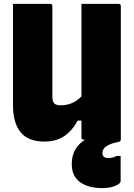

<svg xmlns="http://www.w3.org/2000/svg" viewBox="-20 -720 690 990"><path d="M209 10Q125 10 86 -38.5Q47 -87 47 -177V-700H239Q250 -700 250 -689V-221Q250 -196 260 -186.5Q270 -177 293 -177Q356 -177 400 -223V-700H592Q603 -700 603 -689V0Q603 2 601 6Q599 10 590 12Q552 19 530 33Q508 47 508 69Q508 95 539 95Q561 95 582 84H602V214Q602 227 574 238.5Q546 250 508 250Q435 250 392.5 219Q350 188 350 126Q350 43 419 0H411Q400 0 400 -11V-98H380Q355 -49 313 -19.5Q271 10 209 10Z"/></svg>

Font: Recursive Sn Lnr St Blk
Style: Regular
Weight: 900
Version: Version 1.079;hotconv 1.0.112;makeotfexe 2.5.65598; ttfautoh